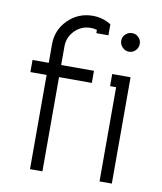

<svg xmlns="http://www.w3.org/2000/svg" viewBox="-80 -760 694 825"><g transform="rotate(10 267.5 -348.0)"><path d="M286.1 -639.2Q274.4 -643.1 258.8 -643.1Q218.3 -643.1 189.7 -614.3Q161.1 -585.4 161.1 -544.9V-463.9H304.2V-411.1H161.1V0H106.9V-411.1H36.1V-463.9H106.9V-544.9Q106.9 -607.9 151.4 -651.9Q195.8 -695.8 258.8 -695.8Q301.8 -695.8 338.9 -672.9V-625H286.1ZM409.2 -640.1Q421.4 -651.9 438 -651.9Q454.6 -651.9 466.3 -640.1Q478 -628.4 478 -611.8Q478 -595.2 466.3 -583Q454.6 -570.8 438 -570.8Q421.4 -570.8 409.2 -583Q397 -595.2 397 -611.8Q397 -628.4 409.2 -640.1ZM410.2 -411.1H383.8V-463.9H463.9V0H410.2Z"/></g></svg>

Font: Rawengulk
Style: Demibold
Weight: 600
Version: Version 0.92